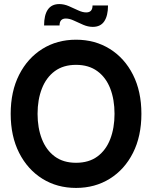

<svg xmlns="http://www.w3.org/2000/svg" viewBox="-20 -909 747 943"><path d="M353.5 14Q260.5 14 188 -31.2Q115.5 -76.5 74 -158.2Q32.5 -240 32.5 -350Q32.5 -460 74 -541.8Q115.5 -623.5 188 -668.8Q260.5 -714 353.5 -714Q446.5 -714 519.2 -668.8Q592 -623.5 633.2 -541.8Q674.5 -460 674.5 -350Q674.5 -240 633.2 -158.2Q592 -76.5 519.2 -31.2Q446.5 14 353.5 14ZM353.5 -109.5Q416.5 -109.5 458.5 -140.5Q500.5 -171.5 521.5 -226Q542.5 -280.5 542.5 -350Q542.5 -420 521.5 -474.2Q500.5 -528.5 458.2 -559.5Q416 -590.5 353.5 -590.5Q291 -590.5 249 -559.5Q207 -528.5 185.8 -474Q164.5 -419.5 164.5 -350Q164.5 -280.5 185.8 -226Q207 -171.5 249 -140.5Q291 -109.5 353.5 -109.5ZM435.5 -777Q412.5 -777 388.8 -787.2Q365 -797.5 343.2 -807.8Q321.5 -818 303.5 -818Q272.5 -818 272.5 -784H196.5Q196.5 -835 215 -862Q233.5 -889 271.5 -889Q294.5 -889 318.2 -878.8Q342 -868.5 363.8 -858.2Q385.5 -848 403.5 -848Q434.5 -848 434.5 -882H510.5Q510.5 -832 492.2 -804.5Q474 -777 435.5 -777Z"/></svg>

Font: Cabin
Style: Bold
Weight: 700
Width: 4
Designer: Pablo Impallari
Foundry: Pablo Impallari. http://www.impallari.com Igino Marini. http://www.ikern.com
Version: Version 3.001